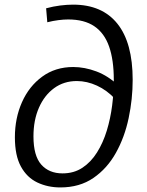

<svg xmlns="http://www.w3.org/2000/svg" viewBox="-20 -796 632 824"><path d="M239 8.4Q185 8.4 140.3 -12.8Q95.6 -34 69.8 -81.2Q43.9 -128.4 43.9 -206.7Q43.9 -289.1 74.4 -357.6Q104.9 -426.1 161.3 -467.2Q217.6 -508.4 294.3 -508.4Q343.2 -508.4 393.9 -489.4Q444.5 -470.4 488.2 -428.5L474.1 -371.3Q438.8 -408.9 396.1 -428.5Q353.3 -448.2 309.7 -448.2Q254.1 -448.2 212.3 -417.7Q170.5 -387.2 147.1 -333.8Q123.6 -280.3 123.6 -210.7Q123.6 -127.5 157 -89.7Q190.5 -51.9 248.4 -51.9Q297.3 -51.9 333.9 -76.2Q370.6 -100.5 396.5 -142Q422.5 -183.5 438.3 -235.3Q454.1 -287.1 461.3 -343.6Q468.4 -400 468.4 -453.3Q468.4 -538.3 448.3 -596.1Q428.1 -653.9 385 -683.2Q341.9 -712.5 272.6 -712.5Q253.6 -712.5 230.9 -709.6Q208.3 -706.8 183 -700.5L177.9 -760.4Q209 -768.7 238.3 -772.4Q267.7 -776.1 293.7 -776.1Q418.4 -776.1 483.9 -694.2Q549.4 -612.4 549.4 -453.3Q549.4 -371 532.1 -289Q514.8 -207 477.4 -140Q440.1 -73 380.9 -32.3Q321.7 8.4 239 8.4Z"/></svg>

Font: Bitter Thin
Style: Italic
Weight: 100
Italic angle: -9°
Designer: Sol Matas, and Bitter project Authors
Foundry: Sol Matas
Version: Version 2.002